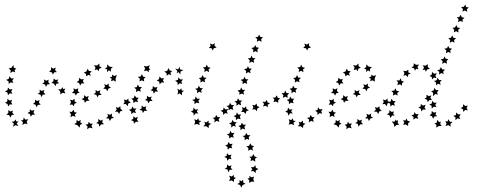

<svg xmlns="http://www.w3.org/2000/svg" viewBox="-20 -570 2104 844"><path d="M268 -160 255 -162 245 -155V-167L236 -178L248 -177L255 -187L258 -178L267 -181L262 -170ZM223 -191 218 -202 206 -206 215 -213 216 -225 225 -218 236 -221 232 -211 240 -204 228 -202ZM225 -273 222 -262 230 -253 218 -252 213 -242 208 -252 196 -255 205 -263 204 -275 214 -268ZM194 -220 192 -209 200 -200 188 -199 182 -188 178 -199 166 -201 175 -209 173 -221 183 -215ZM175 -175 172 -164 180 -155 168 -154 162 -143 158 -154 146 -157 155 -164 154 -176 164 -170ZM154 -130 151 -119 159 -110 147 -109 140 -99 136 -110 125 -113 134 -121V-132L143 -126ZM131 -87 127 -75 134 -66H122L115 -57L112 -68L101 -73L111 -79V-90L120 -83ZM104 -46 97 -35 101 -24 90 -27 78 -21 81 -33 72 -41 82 -42 84 -53 92 -44ZM61 -16 48 -20 37 -13 41 -27 31 -35 42 -36 48 -45 52 -36H62L53 -28ZM26 -53 20 -64 8 -66 17 -74 16 -86 26 -80 37 -84 34 -74 42 -66 31 -64ZM16 -102 13 -113 2 -118 12 -124 13 -136 22 -128 33 -131 29 -120 35 -111H23ZM15 -151 13 -163 2 -168 13 -174 15 -185 23 -177 35 -178 29 -168 35 -158 23 -160ZM18 -201V-212L7 -219L18 -223L22 -235L29 -225L41 -226L34 -216L39 -206L27 -208ZM26 -249 27 -261 18 -269 30 -272 39 -284 41 -272 52 -268 44 -262 47 -252 36 -256Z M339 -134 349 -140 350 -152 359 -144 370 -148 366 -136 373 -127H361L353 -118L350 -129ZM392 -156 401 -163 400 -175 410 -168 421 -174 418 -162 427 -153 414 -152 408 -142 404 -153ZM434 -180 442 -189 438 -200 449 -196 458 -203V-191L468 -185L457 -181L452 -169L446 -179ZM468 -213 471 -224 462 -230 473 -233V-242L483 -236L494 -240L488 -225L489 -211L479 -217ZM468 -255 459 -261 450 -253 451 -265 441 -269 451 -275V-287L462 -277L476 -275L467 -267ZM427 -272 416 -268 414 -257 407 -265 396 -262 400 -273 393 -283 407 -282 417 -291V-279ZM383 -257 375 -248 379 -237 368 -241 359 -234 358 -245 348 -251 360 -256 365 -268 371 -258ZM348 -223 344 -213 351 -203 339 -204 332 -194 328 -205 317 -209 327 -216 328 -228 337 -221ZM324 -182 322 -170 330 -162 319 -160 314 -150 308 -160 296 -161 305 -170 303 -182 313 -177ZM308 -136V-124L318 -118L307 -114L305 -103L297 -111L286 -109L292 -120L288 -132L299 -129ZM303 -88 307 -77 318 -75 309 -67 312 -56 301 -61 290 -55 292 -68 285 -79 296 -78ZM317 -43 325 -37 335 -43 333 -32 342 -26 332 -21 330 -9 320 -20 307 -24 316 -31ZM356 -22 367 -24 370 -35 377 -26 388 -27 382 -17 387 -6 374 -9 363 -2 365 -14ZM403 -29 412 -35V-47L422 -40L432 -44L429 -33L437 -24L424 -23L417 -13L414 -25ZM446 -50 455 -59 452 -70 463 -65 473 -71 471 -59 481 -52 469 -49 463 -38 458 -49ZM485 -79 493 -88 489 -99 500 -96 509 -103 510 -91 519 -84 508 -80 504 -69 497 -79ZM522 -112 528 -122 524 -133 535 -129 544 -137 545 -126 555 -120 544 -115 541 -103 533 -113Z M780 -151 770 -160 760 -154 763 -167 760 -180 770 -174 777 -182 779 -172 789 -171 780 -164ZM761 -196 760 -208 750 -215 762 -219 765 -230 772 -221H784L777 -211L781 -201L770 -204ZM773 -242 765 -253 756 -248 760 -257 750 -269 763 -265 770 -277 771 -265 786 -262 773 -255ZM737 -258 729 -250 732 -239 722 -244 713 -237 712 -249 702 -255 715 -259 721 -271 726 -260ZM701 -227 696 -217 702 -207 690 -208 682 -199 680 -211 669 -216 679 -222 681 -234 690 -225ZM672 -188 668 -177 675 -167 663 -168 656 -158 653 -170 642 -173 651 -180 652 -192 661 -185ZM647 -146 643 -135 651 -126H639L632 -116L628 -127L617 -130L626 -137V-149L636 -142ZM623 -103 620 -92 627 -83H615L608 -73L605 -84L593 -87L603 -94L602 -106L612 -99ZM586 -56 582 -44 589 -35H577L569 -26L567 -37L556 -42L566 -48V-59L575 -52ZM557 -68V-80L547 -87L558 -91L561 -102L568 -93H580L573 -84L578 -73L566 -76ZM566 -117V-129L557 -136L568 -139L572 -151L579 -141L590 -140L583 -131L587 -120L576 -124ZM578 -165 579 -177 570 -185 581 -187 586 -198 592 -188 604 -187 596 -178 599 -167 588 -171ZM593 -212 595 -224 586 -232 598 -234 604 -244 609 -233 620 -231 612 -223 614 -212 603 -217ZM613 -257 618 -269 612 -280 625 -278 639 -283 634 -272 641 -263H634V-253L624 -260Z M897 -40V-29L908 -26L898 -19L897 -7L887 -15H874L882 -24L878 -35L887 -32ZM852 -50 854 -40 865 -38 855 -31 858 -20 846 -25 834 -22 838 -34 834 -46 845 -42ZM930 -65 937 -55H948L941 -46L944 -34L933 -39L922 -32L924 -44L915 -52L926 -54ZM831 -97 839 -88 851 -90 845 -80 852 -71 840 -72 832 -62 830 -74 819 -79 829 -85ZM963 -98 971 -89 983 -91 977 -81 981 -70 970 -73 961 -65 960 -77 950 -83 961 -87ZM840 -146 847 -136H859L852 -127L856 -116L844 -119L835 -112V-124L825 -131L837 -134ZM854 -193 860 -183 872 -182 864 -173 867 -162 856 -167 846 -160 847 -172 838 -180 849 -182ZM871 -240 876 -229 888 -228 879 -219 882 -208 871 -213 861 -207 862 -219 854 -227 865 -229ZM889 -286 894 -275 906 -272 897 -265 899 -253 888 -259 878 -253 880 -265 872 -274 884 -275ZM932 -361 920 -358 915 -348 910 -358 898 -359 906 -368 903 -379 914 -374 924 -380 923 -369Z M1251 -160 1243 -151 1245 -140 1234 -145 1223 -140 1226 -152 1217 -160 1229 -161 1234 -172 1239 -161ZM1212 -137 1203 -130V-118L1193 -124L1182 -121L1186 -132L1179 -141H1190L1197 -151L1201 -140ZM1167 -116 1157 -110V-98L1148 -105L1136 -102L1141 -113L1134 -123L1146 -122L1153 -131L1156 -120ZM1121 -99 1111 -93 1109 -81 1101 -90 1089 -88 1094 -98 1089 -109 1100 -107 1108 -115 1110 -104ZM1074 -86 1063 -81 1060 -69 1052 -78H1040L1047 -88L1043 -99L1054 -95L1062 -103L1063 -91ZM1021 -76 1028 -66 1040 -67 1034 -57 1038 -46 1026 -49 1017 -42V-54L1007 -60L1018 -64ZM1043 -31 1049 -22H1061L1054 -12L1058 -1L1047 -5L1037 2V-10L1028 -16L1039 -20ZM1062 14 1069 24H1081L1073 33L1076 45L1065 40L1055 47L1056 35L1047 28L1058 25ZM1080 60 1086 70 1097 72 1089 80 1092 92 1081 87 1071 93 1072 81 1063 73 1075 71ZM1094 107 1099 118 1110 121 1101 128 1102 141 1092 134 1081 138 1084 127 1076 119 1088 118ZM1102 156 1105 168 1116 173 1105 179 1103 191 1095 182 1083 183 1089 174 1083 165H1095ZM1097 206 1093 218 1098 229 1086 228 1075 234 1076 223 1068 215 1077 213 1076 203 1086 210ZM1059 238 1047 243 1041 254 1035 243 1023 239 1033 233V221L1041 227L1049 220V232ZM1009 230 998 223 987 226 992 214 987 202 998 206 1008 199V209L1017 212L1008 219ZM984 187 980 175 968 172 978 165V153L987 160L998 157L994 167L1002 176H990ZM979 137 977 125 966 120 976 115 978 103 986 112 998 110 993 120 998 130 987 128ZM981 88 980 76 970 70 981 65 984 54 991 63 1003 62 997 72 1001 82 990 80ZM988 39 987 27 977 21 989 17 992 5 999 15 1011 14 1004 24 1008 35 997 32ZM996 -9 997 -21 987 -28 998 -32 1002 -43 1009 -33H1021L1013 -24L1017 -13L1006 -17ZM985 -85V-97L976 -104L987 -107L991 -118L998 -108H1009L1002 -99L1006 -87L994 -91ZM1019 -105 1020 -117 1011 -124 1022 -127 1026 -138 1033 -128H1044L1037 -119L1040 -107L1029 -112ZM1032 -153 1033 -164 1024 -172 1036 -175 1040 -186 1046 -175H1058L1050 -166L1053 -154L1042 -159ZM1046 -200 1047 -212 1038 -219 1050 -222 1055 -233 1060 -222 1072 -221 1064 -213 1067 -201 1056 -206ZM1061 -247 1062 -258 1053 -266 1065 -269 1070 -279 1075 -269 1087 -268 1079 -259 1082 -248 1071 -253ZM1076 -293 1078 -305 1069 -313 1081 -315 1086 -326 1091 -315 1103 -314 1095 -306 1097 -294 1086 -299ZM1092 -340 1094 -351 1085 -359 1097 -362 1102 -372 1107 -362 1119 -360 1111 -352 1113 -340 1103 -345ZM1109 -386 1111 -398 1102 -406 1114 -408 1119 -418 1124 -408 1136 -406 1128 -398 1130 -386 1119 -392Z M1312 -40V-29L1323 -26L1313 -19L1312 -7L1302 -15H1289L1297 -24L1293 -35L1302 -32ZM1267 -50 1269 -40 1280 -38 1270 -31 1273 -20 1261 -25 1249 -22 1253 -34 1249 -46 1260 -42ZM1345 -65 1352 -55H1363L1356 -46L1359 -34L1348 -39L1337 -32L1339 -44L1330 -52L1341 -54ZM1246 -97 1254 -88 1266 -90 1260 -80 1267 -71 1255 -72 1247 -62 1245 -74 1234 -79 1244 -85ZM1378 -98 1386 -89 1398 -91 1392 -81 1396 -70 1385 -73 1376 -65 1375 -77 1365 -83 1376 -87ZM1255 -146 1262 -136H1274L1267 -127L1271 -116L1259 -119L1250 -112V-124L1240 -131L1252 -134ZM1269 -193 1275 -183 1287 -182 1279 -173 1282 -162 1271 -167 1261 -160 1262 -172 1253 -180 1264 -182ZM1286 -240 1291 -229 1303 -228 1294 -219 1297 -208 1286 -213 1276 -207 1277 -219 1269 -227 1280 -229ZM1304 -286 1309 -275 1321 -272 1312 -265 1314 -253 1303 -259 1293 -253 1295 -265 1287 -274 1299 -275ZM1347 -361 1335 -358 1330 -348 1325 -358 1313 -359 1321 -368 1318 -379 1329 -374 1339 -380 1338 -369Z M1478 -134 1488 -140 1489 -152 1498 -144 1509 -148 1505 -136 1512 -127H1500L1492 -118L1489 -129ZM1531 -156 1540 -163 1539 -175 1549 -168 1560 -174 1557 -162 1566 -153 1553 -152 1547 -142 1543 -153ZM1573 -180 1581 -189 1577 -200 1588 -196 1597 -203V-191L1607 -185L1596 -181L1591 -169L1585 -179ZM1607 -213 1610 -224 1601 -230 1612 -233V-242L1622 -236L1633 -240L1627 -225L1628 -211L1618 -217ZM1607 -255 1598 -261 1589 -253 1590 -265 1580 -269 1590 -275V-287L1601 -277L1615 -275L1606 -267ZM1566 -272 1555 -268 1553 -257 1546 -265 1535 -262 1539 -273 1532 -283 1546 -282 1556 -291V-279ZM1522 -257 1514 -248 1518 -237 1507 -241 1498 -234 1497 -245 1487 -251 1499 -256 1504 -268 1510 -258ZM1487 -223 1483 -213 1490 -203 1478 -204 1471 -194 1467 -205 1456 -209 1466 -216 1467 -228 1476 -221ZM1463 -182 1461 -170 1469 -162 1458 -160 1453 -150 1447 -160 1435 -161 1444 -170 1442 -182 1452 -177ZM1447 -136V-124L1457 -118L1446 -114L1444 -103L1436 -111L1425 -109L1431 -120L1427 -132L1438 -129ZM1442 -88 1446 -77 1457 -75 1448 -67 1451 -56 1440 -61 1429 -55 1431 -68 1424 -79 1435 -78ZM1456 -43 1464 -37 1474 -43 1472 -32 1481 -26 1471 -21 1469 -9 1459 -20 1446 -24 1455 -31ZM1495 -22 1506 -24 1509 -35 1516 -26 1527 -27 1521 -17 1526 -6 1513 -9 1502 -2 1504 -14ZM1542 -29 1551 -35V-47L1561 -40L1571 -44L1568 -33L1576 -24L1563 -23L1556 -13L1553 -25ZM1585 -50 1594 -59 1591 -70 1602 -65 1612 -71 1610 -59 1620 -52 1608 -49 1602 -38 1597 -49ZM1624 -79 1632 -88 1628 -99 1639 -96 1648 -103 1649 -91 1658 -84 1647 -80 1643 -69 1636 -79ZM1661 -112 1667 -122 1663 -133 1674 -129 1683 -137 1684 -126 1694 -120 1683 -115 1680 -103 1672 -113Z M1901 -43 1911 -33 1918 -36 1915 -25 1922 -16H1909L1898 -9V-22L1890 -27L1900 -31ZM1720 -45 1723 -38 1730 -42 1728 -30 1735 -21H1723L1714 -12L1711 -25L1702 -36L1714 -35ZM1952 -46 1957 -35 1969 -34 1960 -25 1961 -13 1951 -20 1938 -16 1943 -27 1937 -37 1947 -36ZM1767 -49 1772 -38 1783 -36 1774 -28V-16L1764 -23L1752 -21L1757 -31L1752 -42L1762 -40ZM1986 -76 1994 -67 2005 -68 1999 -57 2003 -46 1992 -50 1982 -42V-54L1973 -61L1984 -64ZM1801 -77 1809 -68 1821 -69 1814 -59 1819 -48 1807 -51 1797 -44 1798 -56 1788 -63 1799 -66ZM1878 -82 1887 -75 1898 -77 1894 -67 1902 -59 1890 -58 1884 -48 1879 -59 1868 -63 1877 -70ZM1692 -86 1701 -78 1712 -80 1708 -70 1715 -62H1703L1697 -51L1692 -63L1681 -67L1691 -74ZM2016 -112 2025 -104 2036 -106 2031 -95 2037 -85 2025 -87 2017 -78 2015 -90 2005 -95 2015 -100ZM1830 -113 1839 -106 1851 -109 1846 -98 1852 -88 1840 -89 1832 -80 1830 -92 1819 -97 1829 -102ZM1880 -127 1888 -118 1900 -119 1893 -109 1899 -99 1887 -101 1878 -93 1877 -105 1867 -111 1878 -115ZM1701 -136 1708 -126 1719 -125 1712 -116 1716 -105 1705 -109 1696 -102 1695 -114 1686 -121 1697 -124ZM1855 -154 1865 -147 1876 -151 1872 -140 1879 -130H1867L1860 -121L1857 -132L1846 -136L1855 -142ZM1718 -182 1723 -171 1735 -169 1726 -161 1728 -150 1718 -155 1707 -150 1709 -162 1700 -170 1713 -172ZM1890 -184 1896 -174H1908L1901 -164L1905 -154L1894 -157L1883 -147L1884 -162L1875 -169L1886 -172ZM1742 -226 1745 -214 1756 -211 1747 -204V-193L1738 -200L1726 -195L1730 -207L1723 -217L1735 -216ZM1904 -228 1910 -218H1922L1914 -209L1917 -197L1906 -202L1897 -195V-207L1888 -214L1899 -217ZM1879 -254 1888 -246 1900 -248 1894 -237 1899 -226 1888 -229 1879 -221 1878 -232 1868 -236 1878 -242ZM1775 -264V-252L1785 -246L1774 -242L1773 -231L1764 -240L1753 -237L1758 -248L1753 -259L1765 -257ZM1918 -275 1924 -265 1936 -264 1928 -255 1930 -244 1920 -249 1910 -242 1911 -254 1902 -262 1913 -264ZM1860 -288 1861 -275 1870 -267 1858 -265 1852 -255 1848 -264 1838 -262 1844 -273 1838 -283 1850 -281ZM1799 -292 1809 -285 1822 -286 1815 -276 1819 -265 1809 -268 1804 -259 1800 -270 1789 -272 1798 -280ZM1934 -322 1939 -312 1951 -310 1943 -302 1945 -290 1934 -295 1924 -289 1926 -301 1917 -309 1929 -311ZM1950 -368 1956 -358 1967 -356 1959 -348 1961 -336 1951 -342 1940 -336 1942 -348 1933 -356 1945 -358ZM1968 -414 1973 -404 1985 -402 1976 -394 1978 -382 1968 -388 1957 -382 1959 -394 1951 -402 1962 -404ZM1986 -460 1991 -449 2003 -447 1994 -439 1996 -427 1985 -433 1975 -428 1977 -439 1969 -448 1980 -449ZM2005 -505 2010 -494 2022 -492 2013 -484 2014 -473 2004 -478 1993 -473 1996 -485 1988 -494 1999 -495ZM2025 -550 2029 -539 2041 -537 2032 -529 2034 -518 2023 -524 2013 -519 2015 -530 2007 -539 2019 -540Z"/></svg>

Font: Santa christmas start
Style: Regular
Weight: 400
Designer: MUHAMMAD YONI
Version: Version 001.000